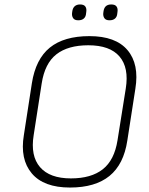

<svg xmlns="http://www.w3.org/2000/svg" viewBox="-20 -829 669 861"><path d="M294 12Q176 12 122.5 -51.5Q69 -115 87 -223L123 -456Q140 -564 203.5 -615.5Q267 -667 381 -667Q499 -667 552 -604Q605 -541 587 -431L551 -199Q535 -92 471 -40Q407 12 294 12ZM298 -29Q389 -29 441 -70Q493 -111 507 -200L544 -432Q559 -525 516 -575.5Q473 -626 376 -626Q285 -626 233 -585.5Q181 -545 167 -455L131 -223Q116 -130 159.5 -79.5Q203 -29 298 -29ZM471 -738Q455 -738 448.5 -747Q442 -756 443 -769L444 -777Q446 -793 454.5 -801Q463 -809 479 -809Q496 -809 502.5 -800Q509 -791 507 -777L506 -769Q505 -754 496 -746Q487 -738 471 -738ZM331 -738Q315 -738 308.5 -747Q302 -756 303 -769L304 -777Q306 -793 315 -801Q324 -809 339 -809Q356 -809 362.5 -800Q369 -791 367 -777L366 -769Q365 -754 356 -746Q347 -738 331 -738Z"/></svg>

Font: Sofia Sans ExtraLight
Style: Italic
Weight: 250
Italic angle: -9°
Version: Version 4.100-B